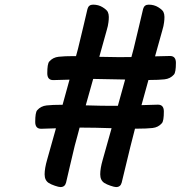

<svg xmlns="http://www.w3.org/2000/svg" viewBox="-20 -796 762 809"><path d="M204.1 -458.5Q179.2 -458.5 179.2 -487.3Q179.2 -527.3 187.5 -536.6Q202.6 -554.2 227.3 -556.9Q252 -559.6 290 -559.6H300.3L308.6 -590.3Q316.4 -620.6 331.1 -683.8Q345.7 -747.1 348.6 -758.3Q353.5 -776.4 372.1 -776.4Q395 -776.4 412.6 -765.4Q430.2 -754.4 434.3 -745.4Q438.5 -736.3 438.5 -724.6Q438.5 -712.9 437 -702.4Q435.5 -691.9 434.3 -686.3Q433.1 -680.7 429.4 -667.7Q425.8 -654.8 424.3 -649.4Q420.9 -636.2 398.4 -556.6Q446.8 -555.2 482.7 -555.2Q518.6 -555.2 533.7 -555.7L543 -590.3Q550.8 -620.6 565.4 -683.8Q580.1 -747.1 583 -758.3Q587.9 -776.4 606.4 -776.4Q629.4 -776.4 647 -765.4Q664.6 -754.4 668.7 -745.4Q672.9 -736.3 672.9 -724.6Q672.9 -712.9 671.4 -702.4Q669.9 -691.9 668.7 -686.3Q667.5 -680.7 663.8 -667.7Q660.2 -654.8 658.7 -649.4Q657.2 -644 633.3 -558.6Q676.8 -560.1 696.3 -560.1Q721.2 -560.1 721.2 -531.2Q721.2 -491.2 712.9 -481.9Q697.8 -464.4 673.1 -461.7Q648.4 -459 610.4 -459H605.5L576.2 -353Q638.7 -355 645.5 -355Q670.4 -355 670.4 -326.2Q670.4 -286.1 662.1 -276.9Q647 -259.3 622.3 -256.6Q597.7 -253.9 559.6 -253.9H548.8Q537.6 -213.9 492.7 -26.4Q487.8 -7.8 469.2 -7.8Q461.9 -7.8 445.6 -13.4Q429.2 -19 419.9 -24.9Q402.3 -36.1 402.3 -61.5Q402.3 -86.4 412.6 -122.1Q422.9 -157.7 450.2 -255.9Q377.9 -258.3 326.2 -258.3H315.4Q312.5 -246.1 306.2 -223.6Q299.8 -201.2 294.9 -181.9Q290 -162.6 275.1 -98.4Q260.3 -34.2 258.3 -26.4Q253.4 -7.8 234.9 -7.8Q227.5 -7.8 211.2 -13.4Q194.8 -19 185.5 -24.9Q168 -36.1 168 -61.5Q168 -86.4 178.7 -123.5Q189.5 -160.6 215.8 -255.4Q161.1 -253.4 153.3 -253.4Q128.4 -253.4 128.4 -282.2Q128.4 -322.3 136.7 -331.5Q151.9 -349.1 176.5 -351.8Q201.2 -354.5 239.3 -354.5H243.7L272.9 -460.4Q213.4 -458.5 204.1 -458.5ZM443.4 -350.1H476.6L507.3 -460.9Q394 -463.4 377 -463.4H372.6L341.3 -352.1Q409.7 -350.1 443.4 -350.1Z"/></svg>

Font: Sonsie One
Style: Regular
Weight: 400
Designer: Riccardo De Franceschi
Foundry: Sorkin Type Co
Version: Version 1.003